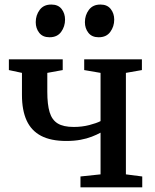

<svg xmlns="http://www.w3.org/2000/svg" viewBox="-20 -802 664 822"><path d="M324.5 0V-46.5L410.5 -55.5V-234Q394 -225 372.8 -216.8Q351.5 -208.5 324.5 -203.5Q297.5 -198.5 264 -198.5Q197.5 -198.5 155.8 -220.5Q114 -242.5 94 -286.2Q74 -330 74 -395.5V-490L18 -502V-548H248.5V-502L182.5 -490V-409Q182.5 -354.5 192.5 -321.5Q202.5 -288.5 227 -273.5Q251.5 -258.5 295.5 -258.5Q331 -258.5 362 -266.5Q393 -274.5 410.5 -283.5V-490L340.5 -502V-548H587.5V-502L519 -490V-55.5L589 -46.5V0ZM191.5 -642.5Q163 -642.5 148 -661.5Q133 -680.5 133 -707Q133 -737 150 -759.8Q167 -782.5 199 -782.5H200Q229 -782.5 243.8 -763.5Q258.5 -744.5 258.5 -718Q258.5 -688.5 241.8 -665.5Q225 -642.5 192.5 -642.5ZM402 -642.5Q373.5 -642.5 358.5 -661.5Q343.5 -680.5 343.5 -707Q343.5 -737 360.5 -759.8Q377.5 -782.5 409.5 -782.5H410.5Q439 -782.5 454 -763.5Q469 -744.5 469 -718Q469 -688.5 452.2 -665.5Q435.5 -642.5 403 -642.5Z"/></svg>

Font: Merriweather 36pt Medium
Style: Regular
Weight: 500
Version: Version 2.100